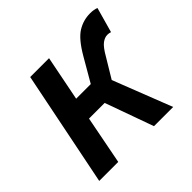

<svg xmlns="http://www.w3.org/2000/svg" viewBox="-131 -636 771 771"><g transform="rotate(-45 254.0 -251.0)"><path d="M22 0 121 -491H228L190 -299H273L331 -399Q367 -461 400 -481.5Q433 -502 472 -502Q493 -502 508 -496L478 -389Q469 -392 460 -392Q445 -392 429.5 -380.5Q414 -369 394 -334L344 -251L442 0H333L259 -206H170L130 0Z"/></g></svg>

Font: Source Sans 3 Semibold
Style: Italic
Weight: 600
Italic angle: -11°
Designer: Paul D. Hunt
Foundry: Adobe
Version: Version 3.052;hotconv 1.1.0;makeotfexe 2.6.0